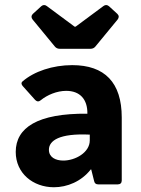

<svg xmlns="http://www.w3.org/2000/svg" viewBox="-20 -749 574 780"><path d="M367.2 -559.6 458 -669.9C463.9 -677.7 463.9 -685.5 457 -692.4L422.9 -723.6C416 -729.5 408.2 -730.5 400.4 -724.6L287.1 -640.6H283.2L169.9 -724.6C162.1 -730.5 154.3 -729.5 147.5 -723.6L113.3 -692.4C106.4 -685.5 106.4 -677.7 112.3 -669.9L203.1 -559.6C208 -553.7 214.8 -550.8 222.7 -550.8H347.7C355.5 -550.8 362.3 -553.7 367.2 -559.6ZM273.4 -484.4C194.3 -484.4 118.2 -459 71.3 -418C65.4 -413.1 66.4 -405.3 73.2 -398.4L123 -342.8C129.9 -335.9 137.7 -335 145.5 -341.8C171.9 -363.3 210.9 -379.9 249 -379.9C304.7 -379.9 335.9 -345.7 335 -287.1C132.8 -289.1 43.9 -230.5 43.9 -131.8C43.9 -44.9 114.3 11.7 199.2 11.7C252.9 11.7 310.5 -11.7 348.6 -60.5H350.6L362.3 -13.7C364.3 -3.9 370.1 0 378.9 0H459C468.8 0 474.6 -5.9 474.6 -15.6V-271.5C474.6 -414.1 405.3 -484.4 273.4 -484.4ZM237.3 -96.7C205.1 -96.7 178.7 -110.4 178.7 -140.6C178.7 -177.7 220.7 -208 344.7 -202.1V-178.7C344.7 -128.9 285.2 -96.7 237.3 -96.7Z"/></svg>

Font: Ed Sans Neue
Style: Bold
Weight: 700
Designer: Stephen Hutchings
Version: Version 1.004;PS 001.004;hotconv 1.0.88;makeotf.lib2.5.64775